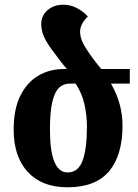

<svg xmlns="http://www.w3.org/2000/svg" viewBox="-20 -785 586 815"><path d="M266 10Q158 10 98 -55Q38 -120 38 -235Q38 -322 66.5 -379Q95 -436 143 -464Q191 -492 251 -492H264Q250 -508 232 -531.5Q214 -555 193 -584Q169 -619 162 -641Q155 -663 155 -682Q155 -719 182 -742Q209 -765 249 -765Q279 -765 306 -751Q333 -737 353 -715Q320 -683 320 -651Q320 -635 326 -617Q332 -599 352 -569Q365 -549 381 -528Q397 -507 410 -492H531V-430H451Q476 -387 488 -342.5Q500 -298 500 -252Q500 -126 443 -58Q386 10 266 10ZM267 -53Q312 -53 330.5 -103Q349 -153 349 -247Q349 -297 338 -344Q327 -391 301 -430H276Q249 -430 230.5 -412.5Q212 -395 202 -352Q192 -309 192 -235Q192 -53 267 -53Z"/></svg>

Font: Noto Serif Armenian Condensed ExtraBold
Style: Regular
Weight: 800
Width: 3
Designer: Monotype Design Team
Foundry: Monotype Imaging Inc.
Version: Version 2.008; ttfautohint (v1.8.4.7-5d5b)